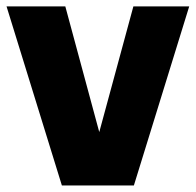

<svg xmlns="http://www.w3.org/2000/svg" viewBox="-23 -568 600 588"><path d="M166.5 0 -3 -548.5H177L281 -163.5L385.5 -548.5H556.5L387 0Z"/></svg>

Font: Encode Sans Semi Condensed ExtraBold
Style: Regular
Weight: 800
Width: 4
Designer: Multiple Designers
Foundry: Impallari Type
Version: Version 3.000; ttfautohint (v1.8.3) -l 8 -r 50 -G 200 -x 14 